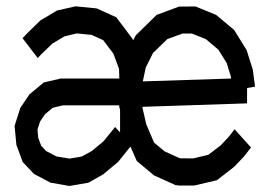

<svg xmlns="http://www.w3.org/2000/svg" viewBox="-20 -623 856 623"><path d="M722.7 -179.7 741.2 -203.6 794.4 -144.5 773.4 -117.2 740.2 -82 683.6 -38.1 612.3 -21.5 608.9 -21H557.1V-22H550.3L480 -53.7L423.8 -100.6L403.3 -147.5L363.3 -97.7L314.5 -57.1L267.1 -30.3L205.6 -19.5L144 -30.3L90.3 -58.6L53.7 -97.2L33.2 -152.8L27.3 -214.4L45.9 -272.9L75.7 -316.9L122.1 -355.5L176.8 -368.2H367.2V-369.6L366.2 -399.4L348.1 -448.7L314.9 -492.7L277.3 -509.8L229 -514.6L189 -504.9L150.4 -481.9L113.3 -446.3L102.5 -434.6L53.2 -499L66.4 -513.2L110.8 -556.6L165 -588.9L225.1 -602.5L293.9 -595.7L357.4 -566.9L410.2 -496.6L412.1 -492.2L420.9 -508.8L488.3 -574.7L561 -601.6L614.3 -602.1L681.2 -574.7L739.7 -525.9L780.3 -460.4L800.3 -397L807.6 -341.8L781.7 -337.4V-287.6L442.4 -276.4V-272.9L454.6 -219.7L480 -160.2L514.2 -131.8L563.5 -109.4L606 -108.9L655.8 -120.6L696.3 -151.4ZM476.6 -451.2 453.1 -404.3 443.4 -358.9 730 -368.2 729 -375 715.8 -418 688.5 -461.9 647.9 -496.1 602.5 -514.2H572.3L522.9 -496.1ZM353.5 -210.9 369.6 -193.4V-266.6L367.2 -275.4L366.7 -281.2H184.1L151.4 -273.4L126 -252.4L109.9 -228.5L101.6 -202.6L104 -175.8L113.8 -149.9L129.9 -132.8L163.6 -115.2L205.6 -108.4L245.6 -115.2L278.3 -133.3L315.9 -164.6Z"/></svg>

Font: Gap Sans
Style: Regular
Weight: 400
Designer: Alexandre Liziard and Étienne Ozeray
Foundry: Interstices.io
Version: Version 1.6.1 - December 3. 2014